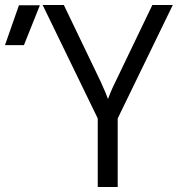

<svg xmlns="http://www.w3.org/2000/svg" viewBox="-132 -750 752 770"><path d="M-112 -569 -56 -729H28L-36 -569ZM260 0V-275L39 -730H124L272 -422Q283 -398 290.5 -380Q298 -362 301 -353Q304 -361 311.5 -379.5Q319 -398 331 -422L479 -730H561L340 -275V0Z"/></svg>

Font: JetBrains Mono NL Light
Style: Regular
Weight: 300
Monospace: yes
Designer: Philipp Nurullin, Konstantin Bulenkov
Foundry: JetBrains
Version: Version 2.305; ttfautohint (v1.8.4.7-5d5b)